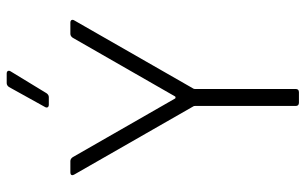

<svg xmlns="http://www.w3.org/2000/svg" viewBox="-194 -742 935 588"><g transform="rotate(-90 274.0 -447.5)"><path d="M243 -323 34 -688Q32 -692 32 -694Q32 -700 41 -700H75Q82 -700 87 -693L267 -379Q268 -378 270 -378Q272 -378 273 -379L453 -693Q458 -700 465 -700H499Q505 -700 507 -696.5Q509 -693 506 -688L297 -323Q296 -322 296 -318V-10Q296 0 286 0H254Q244 0 244 -10V-318Q244 -322 243 -323ZM314 -895H343Q349 -895 351 -891.5Q353 -888 350 -883L283 -773Q278 -766 271 -766H248Q242 -766 240 -769.5Q238 -773 241 -778L302 -888Q307 -895 314 -895Z"/></g></svg>

Font: Barlow Light
Style: Regular
Weight: 300
Designer: Jeremy Tribby
Foundry: Tribby Type
Version: Version 1.422